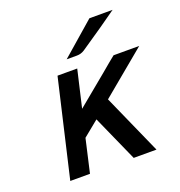

<svg xmlns="http://www.w3.org/2000/svg" viewBox="-123 -774 825 879"><g transform="rotate(-20 289.5 -335.0)"><path d="M246 -529 408 -670H521Q418 -597 399 -585L333 -540Q316 -529 296 -529ZM71 0 181 -473H277L235 -292L344 -382Q364 -398 384 -415Q404 -432 424.5 -449Q445 -466 454 -473H579L361 -292L491 0H380L280 -224L204 -162L167 0Z"/></g></svg>

Font: Coval
Style: Medium Italic
Weight: 500
Foundry: Context Ltd
Version: Version 001.000